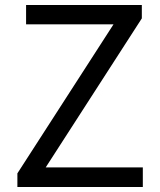

<svg xmlns="http://www.w3.org/2000/svg" viewBox="-20 -753 643 773"><path d="M50 -55 437 -655H85V-733H551V-679L164 -79H555V0H50Z"/></svg>

Font: Noto Sans Tobesmart edit
Style: Regular
Weight: 400
Designer: Ryoko NISHIZUKA  (kana & ideographs); Paul D. Hunt (Latin, Greek & Cyrillic); Wenlong ZHANG  (bopomofo); Sandoll Communi
Foundry: Adobe Systems Incorporated
Version: Version 1.005 Oct 7, 2021